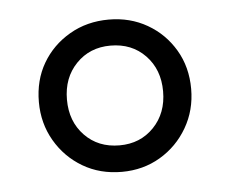

<svg xmlns="http://www.w3.org/2000/svg" viewBox="-34 -750 440 368"><g transform="rotate(-5 186.5 -566.5)"><path d="M187 -420Q145 -420 112 -439.5Q79 -459 59.5 -492.5Q40 -526 40 -567Q40 -609 59 -641.5Q78 -674 111.5 -693.5Q145 -713 187 -713Q228 -713 261 -694Q294 -675 313.5 -642Q333 -609 333 -567Q333 -526 313.5 -492.5Q294 -459 261 -439.5Q228 -420 187 -420ZM187 -471Q227 -471 253 -498Q279 -525 279 -567Q279 -609 253 -636Q227 -663 186 -663Q146 -663 120 -636Q94 -609 94 -567Q94 -525 120 -498Q146 -471 187 -471Z"/></g></svg>

Font: Nunito Sans 7pt Light
Style: Regular
Weight: 300
Designer: Vernon Adams
Foundry: Vernon Adams
Version: Version 3.101;gftools[0.9.27]